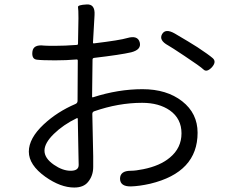

<svg xmlns="http://www.w3.org/2000/svg" viewBox="-20 -811 1040 859"><path d="M312 28Q251 28 183 -20Q109 -73 109 -132.5Q109 -192 175 -254Q236 -311 318 -346Q327 -350 327 -360L328 -540Q328 -545 323 -545L276 -542Q251 -541 226 -541Q168 -541 144.5 -544Q121 -547 125 -580Q129 -613 177 -607Q186 -606 226 -606Q249 -606 272 -607L323 -610Q329 -610 329 -616L331 -729Q331 -769 329 -779Q327 -789 367 -791Q406 -794 403 -744L396 -621Q396 -616 401 -617Q517 -631 550 -641Q596 -654 605 -622Q614 -589 567 -577Q520 -566 401 -552Q394 -551 394 -544L392 -379Q392 -374 397 -376Q509 -412 617.5 -412Q726 -412 795 -358Q864 -304 864 -217Q864 -40 652 11Q603 22 566 23Q518 24 517 -11Q517 -47 565 -47Q587 -47 621 -54Q696 -69 740 -106Q792 -149 792 -214.5Q792 -280 740 -317Q691 -351 616 -351Q510 -351 401 -313Q393 -310 393 -301L397 -112Q397 -88 397 -64Q397 -25 374 3Q354 28 312 28ZM332 -73Q332 -97 331 -121L328 -279Q328 -284 323 -282Q263 -253 221 -212Q179 -171 179 -137Q179 -103 221 -74Q260 -47 296 -47Q332 -47 332 -73ZM928 -510Q905 -486 890.5 -500Q876 -514 805 -561Q745 -601 732 -608Q690 -631 705 -658Q720 -685 762 -661L821 -626Q842 -613 863 -600Q913 -567 931.5 -551Q950 -535 928 -510Z"/></svg>

Font: Resource Han Rounded JP Normal
Style: Regular
Weight: 350
Designer: Cyano Hao (round all glyphs); Ryoko NISHIZUKA 西塚涼子 (kana, bopomofo & ideographs); Paul D. Hunt (Latin, Greek & Cyrillic)
Foundry: Cyano Hao
Version: 0.990